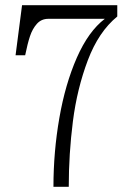

<svg xmlns="http://www.w3.org/2000/svg" viewBox="-20 -720 512 740"><path d="M384 -647.5H166.5Q139.5 -647.5 122.2 -628.2Q105 -609 95.5 -580.2Q86 -551.5 77 -507H40L65 -700H432V-656.5Q360 -597.5 318.5 -487.8Q277 -378 261 -252.5Q245 -127 245 0H186Q186 -135 208.8 -265.5Q231.5 -396 276.2 -497.8Q321 -599.5 384 -647.5Z"/></svg>

Font: Didactic
Style: Regular
Weight: 400
Designer: Tyler Finck
Foundry: Etcetera Type Co
Version: Version 3.007;FEAKit 1.0